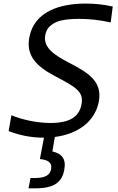

<svg xmlns="http://www.w3.org/2000/svg" viewBox="-20 -763 660 1078"><path d="M601.5 -637 613 -726.5C564.5 -737.5 512.5 -743 462 -743C319 -743 173.5 -700.5 145 -555C125 -451.5 182 -392 289 -335.5C404.5 -274.5 452 -249 437.5 -176.5C430.5 -137.5 410.5 -115.5 393 -103C372 -88 334 -72.5 265.5 -72.5C182.5 -72.5 103 -92 44 -116L28.5 -27C77.5 -8 144.5 10 224 10H227L204 130C248.5 134.5 274 149 267 186.5C261 218 237.5 236.5 176 236.5H151.5L140 294.5H177C289 294.5 328 256.5 340.5 192.5C353 129 327.5 100 274 87L288 6C423 -11.5 513.5 -84.5 534.5 -191C557 -308 473.5 -355.5 363.5 -413C275.5 -459 221.5 -500 234.5 -567C240.5 -597 255 -614.5 275 -627.5C299.5 -644 336 -657 425 -657C480.5 -657 539.5 -651 601.5 -637Z"/></svg>

Font: Monaspace Argon
Style: Italic
Weight: 400
Italic angle: -11°
Designer: Riley Cran & the Lettermatic Team
Foundry: Lettermatic
Version: Version 1.101 (Monaspace Argon)